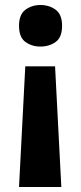

<svg xmlns="http://www.w3.org/2000/svg" viewBox="-20 -576 322 767"><path d="M81 -311H200L225 171H56ZM228 -473Q228 -427 202.5 -408.5Q177 -390 141 -390Q107 -390 81.5 -408.5Q56 -427 56 -473Q56 -518 81.5 -537Q107 -556 141 -556Q177 -556 202.5 -537Q228 -518 228 -473Z"/></svg>

Font: Noto Sans Syriac Eastern
Style: Bold
Weight: 700
Designer: Patrick Giasson and the Monotype Design Team
Foundry: Monotype Imaging Inc.
Version: Version 3.001